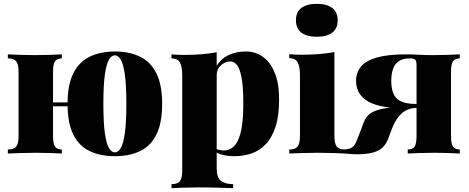

<svg xmlns="http://www.w3.org/2000/svg" viewBox="-20 -802 2450 1003"><path d="M580 -533Q655 -533 710.5 -506.5Q766 -480 796.5 -420Q827 -360 827 -259Q827 -158 796.5 -98Q766 -38 710.5 -12Q655 14 580 14Q506 14 450 -12Q394 -38 363.5 -98Q333 -158 333 -259Q333 -360 363.5 -420Q394 -480 450 -506.5Q506 -533 580 -533ZM303 -518V-497Q278 -497 267.5 -482Q257 -467 257 -425V-93Q257 -51 267.5 -36Q278 -21 303 -21V0Q284 -1 247 -2.5Q210 -4 171 -4Q129 -4 86 -2.5Q43 -1 21 0V-21Q52 -21 64.5 -36Q77 -51 77 -93V-425Q77 -467 64.5 -482Q52 -497 21 -497V-518Q41 -517 82 -515.5Q123 -514 161 -514Q203 -514 243 -515.5Q283 -517 303 -518ZM405 -267V-247H206V-267ZM580 -513Q563 -513 549.5 -491Q536 -469 528 -414Q520 -359 520 -259Q520 -160 528 -105Q536 -50 549.5 -28Q563 -6 580 -6Q597 -6 610.5 -28Q624 -50 632 -105Q640 -160 640 -259Q640 -359 632 -414Q624 -469 610.5 -491Q597 -513 580 -513Z M1112 -529V78Q1112 127 1135 143.5Q1158 160 1198 160V181Q1170 180 1120 178.5Q1070 177 1014 177Q974 177 935 178.5Q896 180 876 181V160Q907 160 919.5 145Q932 130 932 88V-409Q932 -454 920 -475.5Q908 -497 876 -497V-518Q908 -515 938 -515Q988 -515 1031.5 -518.5Q1075 -522 1112 -529ZM1264 -533Q1314 -533 1353 -505.5Q1392 -478 1415 -422.5Q1438 -367 1438 -282Q1438 -197 1419.5 -140Q1401 -83 1368.5 -49Q1336 -15 1294 -0.5Q1252 14 1205 14Q1171 14 1140.5 6.5Q1110 -1 1090 -22L1100 -35Q1108 -24 1121 -20Q1134 -16 1147 -16Q1184 -16 1207 -43Q1230 -70 1240.5 -124Q1251 -178 1251 -259Q1251 -348 1242 -396Q1233 -444 1218 -462.5Q1203 -481 1184 -481Q1156 -481 1134 -461Q1112 -441 1112 -409V-458Q1135 -496 1174 -514.5Q1213 -533 1264 -533Z M1635 -782Q1687 -782 1715.5 -760.5Q1744 -739 1744 -696Q1744 -653 1715.5 -631.5Q1687 -610 1635 -610Q1583 -610 1554.5 -631.5Q1526 -653 1526 -696Q1526 -739 1554.5 -760.5Q1583 -782 1635 -782ZM1727 -530V-93Q1727 -51 1739.5 -36Q1752 -21 1783 -21V0Q1763 -1 1723 -2.5Q1683 -4 1641 -4Q1599 -4 1556 -2.5Q1513 -1 1491 0V-21Q1522 -21 1534.5 -36Q1547 -51 1547 -93V-410Q1547 -455 1535 -476.5Q1523 -498 1491 -498V-519Q1523 -516 1553 -516Q1603 -516 1646.5 -519.5Q1690 -523 1727 -530Z M2382 -518V-497Q2357 -497 2346.5 -482Q2336 -467 2336 -425V-93Q2336 -51 2346.5 -36Q2357 -21 2382 -21V0Q2363 -1 2326 -2.5Q2289 -4 2250 -4Q2211 -4 2170.5 -2.5Q2130 -1 2110 0V-21Q2136 -21 2146 -36Q2156 -51 2156 -93V-460Q2156 -483 2149 -490Q2142 -497 2122 -497Q2082 -497 2061 -481Q2040 -465 2032 -438.5Q2024 -412 2024 -380Q2024 -314 2053.5 -286.5Q2083 -259 2153 -259Q2170 -259 2187.5 -260Q2205 -261 2216 -261L2218 -238Q2185 -238 2152.5 -238Q2120 -238 2087 -238Q2015 -237 1967.5 -248Q1920 -259 1892 -279Q1864 -299 1852 -324.5Q1840 -350 1840 -379Q1840 -423 1865.5 -454Q1891 -485 1948.5 -501.5Q2006 -518 2100 -518Q2139 -518 2169.5 -516Q2200 -514 2244 -514Q2282 -514 2322 -515.5Q2362 -517 2382 -518ZM2148 -245V-238Q2122 -236 2102.5 -226Q2083 -216 2068 -199Q2055 -185 2045 -167Q2035 -149 2027 -128.5Q2019 -108 2010 -83Q1993 -34 1954.5 -15Q1916 4 1849 4Q1835 4 1817 3Q1799 2 1779 0V-21Q1803 -23 1815 -29.5Q1827 -36 1833.5 -47Q1840 -58 1847 -76Q1859 -105 1866.5 -126.5Q1874 -148 1880 -162.5Q1886 -177 1892 -186Q1899 -197 1912 -207.5Q1925 -218 1952 -227Q1979 -236 2026 -241Q2073 -246 2148 -245Z"/></svg>

Font: Playfair Display Black
Style: Regular
Weight: 900
Designer: Claus Eggers Sørensen
Foundry: Claus Eggers Sørensen
Version: Version 1.203